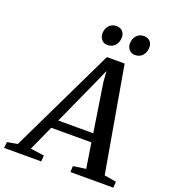

<svg xmlns="http://www.w3.org/2000/svg" viewBox="-234 -1070 1056 1191"><g transform="rotate(20 294.0 -474.5)"><path d="M-68 0 -64 -40 3.5 -52 338.5 -747.5H455.5L576.5 -53.5L655.5 -40L653 0H369.5L371.5 -40L455 -52L429 -217.5H164L89.5 -52.5L180 -40L177 0ZM189.5 -274.5H420.5L371 -594L365.5 -666L336.5 -599.5ZM314 -819Q291.5 -819 276.5 -835.8Q261.5 -852.5 262 -877Q262.5 -908.5 281.2 -928.8Q300 -949 328.5 -949Q356 -949 370.2 -933Q384.5 -917 384 -893.5Q383.5 -861 365 -840Q346.5 -819 314 -819ZM496 -819Q473.5 -819 458.2 -835.8Q443 -852.5 443.5 -877Q444.5 -908.5 463 -928.8Q481.5 -949 510 -949Q537 -949 551.5 -933Q566 -917 565.5 -893.5Q565 -861 546.5 -840Q528 -819 496 -819Z"/></g></svg>

Font: Merriweather 28pt Medium
Style: Italic
Weight: 500
Italic angle: -7.8°
Version: Version 2.101